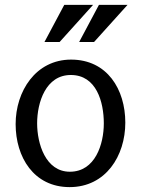

<svg xmlns="http://www.w3.org/2000/svg" viewBox="-20 -753 577 786"><path d="M243 -733 162 -581H224L361 -733ZM385 -733 304 -581H365L502 -733ZM265 13C413 13 493 -115 493 -251C493 -387 419 -509 271 -509C126 -509 44 -379 44 -245C44 -110 118 13 265 13ZM266 -50C166 -50 132 -166 132 -248C132 -333 167 -446 270 -446C375 -446 405 -335 405 -248C405 -163 370 -50 266 -50Z"/></svg>

Font: Rosario
Style: Regular
Weight: 400
Designer: Hector Gatti
Foundry: Omnibus Type
Version: Version 1.100